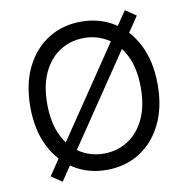

<svg xmlns="http://www.w3.org/2000/svg" viewBox="-86 -839 932 953"><g transform="rotate(-10 380.5 -363.0)"><path d="M153.4 29.8 99.4 -7.1 605.1 -755.7 659.1 -718.8ZM701.7 -363.6Q701.7 -248.6 660.2 -164.8Q618.6 -81 546.2 -35.5Q473.7 9.9 380.7 9.9Q287.6 9.9 215.2 -35.5Q142.8 -81 101.2 -164.8Q59.7 -248.6 59.7 -363.6Q59.7 -478.7 101.2 -562.5Q142.8 -646.3 215.2 -691.8Q287.6 -737.2 380.7 -737.2Q473.7 -737.2 546.2 -691.8Q618.6 -646.3 660.2 -562.5Q701.7 -478.7 701.7 -363.6ZM616.5 -363.6Q616.5 -458.1 585 -523.1Q553.6 -588.1 500.2 -621.4Q446.7 -654.8 380.7 -654.8Q314.6 -654.8 261.2 -621.4Q207.7 -588.1 176.3 -523.1Q144.9 -458.1 144.9 -363.6Q144.9 -269.2 176.3 -204.2Q207.7 -139.2 261.2 -105.8Q314.6 -72.4 380.7 -72.4Q446.7 -72.4 500.2 -105.8Q553.6 -139.2 585 -204.2Q616.5 -269.2 616.5 -363.6Z"/></g></svg>

Font: InterMG
Style: Regular
Weight: 400
Designer: Rasmus Andersson
Foundry: rsms
Version: Version 3.019;December 26, 2023;FontCreator 15.0.0.2955 64-b